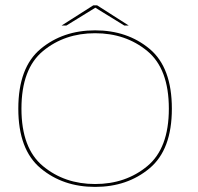

<svg xmlns="http://www.w3.org/2000/svg" viewBox="-20 -710 757 734"><path d="M343.5 4.5Q467 4.5 552 -66.8Q637 -138 637 -294.5Q637 -452 552 -523Q467 -594 343.5 -594Q220.5 -594 135.2 -523Q50 -452 50 -294.5Q50 -138 135.2 -66.8Q220.5 4.5 343.5 4.5ZM343.5 -6.5Q227 -6.5 144.5 -74.8Q62 -143 62 -294.5Q62 -447 144.5 -515Q227 -583 343.5 -583Q460.5 -583 543 -515Q625.5 -447 625.5 -294.5Q625.5 -143 543 -74.8Q460.5 -6.5 343.5 -6.5ZM215.5 -612.5H234L344.5 -680.5L455 -612.5H472L351.5 -689.5H336.5Z"/></svg>

Font: Anybody Expanded Thin
Style: Regular
Weight: 250
Width: 7
Version: Version 1.113;gftools[0.9.25]